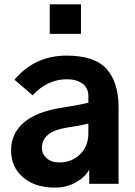

<svg xmlns="http://www.w3.org/2000/svg" viewBox="-20 -850 624 888"><path d="M210 -693.4V-830.1H354.5V-693.4ZM173.8 -166Q173.8 -137.7 195.8 -118.2Q217.8 -98.6 254.9 -98.6Q310.5 -98.6 349.6 -135.7Q388.7 -172.9 388.7 -233.4V-278.3Q349.6 -268.6 289.1 -259.8Q173.8 -241.2 173.8 -166ZM31.2 -154.3Q31.2 -233.4 91.3 -284.2Q151.4 -335 270.5 -352.5Q364.3 -368.2 388.7 -375V-405.3Q388.7 -443.4 361.3 -463.4Q334 -483.4 289.1 -483.4Q199.2 -483.4 130.9 -409.2L46.9 -481.4Q140.6 -592.8 288.1 -592.8Q418 -592.8 473.1 -530.8Q528.3 -468.8 528.3 -354.5V0H392.6V-65.4Q374 -31.2 331.5 -6.8Q289.1 17.6 234.4 17.6Q140.6 17.6 85.9 -30.3Q31.2 -78.1 31.2 -154.3Z"/></svg>

Font: Gothic A1 ExtraBold
Style: Regular
Weight: 800
Designer: HanYang I&C Co.,Ltd.
Foundry: HanYang I&C Co.,Ltd.
Version: Version 2.50